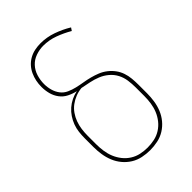

<svg xmlns="http://www.w3.org/2000/svg" viewBox="-221 -838 941 941"><g transform="rotate(-45 250.0 -367.5)"><path d="M250 8Q224 8 197.5 2.5Q171 -3 148.5 -17Q126 -31 109 -51.5Q92 -72 82 -96.5Q72 -121 68 -147.5Q64 -174 64 -200V-259Q64 -281 66.5 -302.5Q69 -324 76.5 -344Q84 -364 96 -382Q108 -400 124 -414Q140 -428 159.5 -437.5Q179 -447 200 -451Q177 -456 155 -467Q133 -478 118.5 -497.5Q104 -517 98 -540.5Q92 -564 92 -588Q92 -609 96 -628.5Q100 -648 108.5 -666.5Q117 -685 130.5 -700Q144 -715 162 -725Q180 -735 200 -739Q220 -743 240 -743Q283 -743 324 -728.5Q365 -714 401 -692L391 -677Q357 -697 319 -711Q281 -725 241 -725Q215 -725 189 -716Q163 -707 145 -687.5Q127 -668 119 -642Q111 -616 111 -589Q111 -567 117 -545.5Q123 -524 136 -507Q149 -490 169 -481Q189 -472 210.5 -467Q232 -462 253.5 -458.5Q275 -455 296 -449.5Q317 -444 337 -436Q357 -428 374.5 -414.5Q392 -401 405 -383.5Q418 -366 425 -345.5Q432 -325 434 -303Q436 -281 436 -259V-200Q436 -174 432 -147.5Q428 -121 418 -96.5Q408 -72 391 -51.5Q374 -31 351.5 -17Q329 -3 302.5 2.5Q276 8 250 8ZM250 -10Q274 -10 297.5 -15Q321 -20 341.5 -33Q362 -46 377 -65Q392 -84 401 -106Q410 -128 413.5 -152Q417 -176 417 -200V-259Q417 -285 413.5 -310Q410 -335 398.5 -357Q387 -379 367.5 -395.5Q348 -412 324.5 -421.5Q301 -431 276.5 -436Q252 -441 227 -446Q205 -444 184.5 -436Q164 -428 146.5 -415Q129 -402 116.5 -384Q104 -366 96.5 -345.5Q89 -325 86 -303Q83 -281 83 -259V-200Q83 -176 86.5 -152Q90 -128 99 -106Q108 -84 123 -65Q138 -46 158.5 -33Q179 -20 202.5 -15Q226 -10 250 -10Z"/></g></svg>

Font: Iosevka SS18 Thin
Style: Regular
Weight: 100
Monospace: yes
Designer: Belleve Invis
Foundry: Belleve Invis
Version: Version 25.1.1; ttfautohint (v1.8.4)